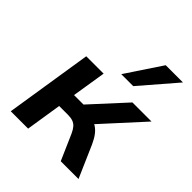

<svg xmlns="http://www.w3.org/2000/svg" viewBox="-208 -898 1032 1032"><g transform="rotate(45 308.0 -382.0)"><path d="M42 0 120 -496H252L221 -302H293L471 -496H616L389 -247L367 -279Q394 -277 413 -265.5Q432 -254 447.5 -234Q463 -214 477 -183L557 0H422L358 -146Q348 -168 337 -180.5Q326 -193 310.5 -198.5Q295 -204 272 -204H206L174 0ZM321 -561 456 -764H587L412 -561Z"/></g></svg>

Font: Nunito Sans 9pt
Style: Bold Italic
Weight: 700
Italic angle: -9°
Version: Version 3.101;gftools[0.9.27]